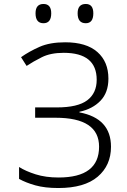

<svg xmlns="http://www.w3.org/2000/svg" viewBox="-20 -937 640 967"><path d="M450 -870Q450 -917 412 -917Q371 -917 371 -870Q371 -820 412 -820Q450 -820 450 -870ZM238 -870Q238 -917 199 -917Q159 -917 159 -870Q159 -820 199 -820Q238 -820 238 -870ZM539 -198Q539 -341 380 -371V-374Q446 -388 486 -429.5Q526 -471 526 -541Q526 -626 470.5 -675Q415 -724 308 -724Q231 -724 179 -701Q127 -678 86 -649L114 -605Q147 -627 191 -649Q235 -671 301 -671Q467 -671 467 -535Q467 -468 419.5 -432Q372 -396 266 -396H157V-344H260Q479 -344 479 -198Q479 -43 275 -43Q210 -43 159.5 -59Q109 -75 76 -96V-36Q110 -17 158 -3.5Q206 10 274 10Q405 10 472 -47Q539 -104 539 -198Z"/></svg>

Font: Noto Sans Mono UI Light
Style: Regular
Weight: 300
Designer: Monotype Design team
Foundry: Monotype Imaging Inc.
Version: 1.000